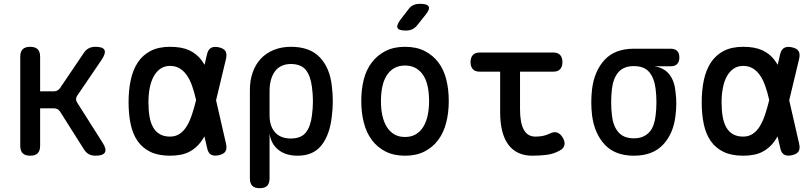

<svg xmlns="http://www.w3.org/2000/svg" viewBox="-20 -805 4240 1005"><path d="M138 10Q112 10 99 -2.5Q86 -15 86 -42V-508Q86 -535 99 -547.5Q112 -560 138 -560Q164 -560 177 -547.5Q190 -535 190 -508V-327H262Q272 -327 280.5 -331.5Q289 -336 295 -345L418 -527Q429 -544 444 -552Q459 -560 479 -560Q518 -560 526.5 -544Q535 -528 514 -495L384 -304Q378 -295 378 -286Q378 -277 384 -268L517 -58Q539 -24 529 -7Q519 10 480 10Q460 10 445 2Q430 -6 419 -24L295 -220Q289 -229 281 -233.5Q273 -238 262 -238H190V-42Q190 -15 177 -2.5Q164 10 138 10Z M1163 -53Q1169 -27 1160 -12.5Q1151 2 1125 7.5Q1099 13 1084 4Q1069 -5 1064 -31L1050 -91Q1042 -77 1034 -66Q1009 -30 970 -10Q931 10 870 10Q809 10 767.5 -10Q726 -30 700.5 -66.5Q675 -103 664 -154.5Q653 -206 653 -270Q653 -334 664.5 -387Q676 -440 701.5 -478.5Q727 -517 768.5 -538.5Q810 -560 870 -560Q931 -560 970 -542Q1009 -524 1034 -491Q1043 -479 1051 -466L1063 -519Q1069 -545 1084 -554Q1099 -563 1125 -557.5Q1151 -552 1160 -537.5Q1169 -523 1163 -497L1111 -280ZM1006 -283Q997 -323 985.5 -355.5Q974 -388 958 -411Q942 -434 920.5 -447Q899 -460 870 -460Q841 -460 820 -445.5Q799 -431 785 -406Q771 -381 764 -346Q757 -311 757 -270Q757 -229 762.5 -196Q768 -163 781 -139.5Q794 -116 816 -103Q838 -90 870 -90Q899 -90 920.5 -104.5Q942 -119 957.5 -144.5Q973 -170 984.5 -204.5Q996 -239 1006 -279Z M1339 180Q1313 180 1300.5 167.5Q1288 155 1288 128V-334Q1288 -385 1303 -427Q1318 -469 1346 -498.5Q1374 -528 1414 -544Q1454 -560 1503 -560Q1602 -560 1654.5 -504.5Q1707 -449 1717 -354Q1722 -315 1722 -275.5Q1722 -236 1717 -197Q1707 -102 1664 -46Q1621 10 1538 10Q1476 10 1437.5 -20.5Q1399 -51 1391 -105V128Q1391 155 1378.5 167.5Q1366 180 1339 180ZM1502 -80Q1556 -80 1581 -111.5Q1606 -143 1613 -202Q1618 -239 1618 -275.5Q1618 -312 1613 -348Q1606 -407 1581 -438.5Q1556 -470 1502 -470Q1476 -470 1455 -460.5Q1434 -451 1420 -432.5Q1406 -414 1398.5 -388Q1391 -362 1391 -328V-202Q1391 -144 1420 -112Q1449 -80 1502 -80Z M2100 10Q2041 10 1998 -12Q1955 -34 1926.5 -72Q1898 -110 1884.5 -162.5Q1871 -215 1871 -276Q1871 -337 1884 -388.5Q1897 -440 1926 -478Q1955 -516 1998 -538Q2041 -560 2100 -560Q2160 -560 2203 -538Q2246 -516 2274.5 -478.5Q2303 -441 2316 -389Q2329 -337 2329 -276Q2329 -215 2315.5 -162.5Q2302 -110 2273.5 -72Q2245 -34 2202 -12Q2159 10 2100 10ZM2100 -88Q2133 -88 2156.5 -102Q2180 -116 2195.5 -141Q2211 -166 2218.5 -200.5Q2226 -235 2226 -276Q2226 -317 2219 -351Q2212 -385 2196.5 -409.5Q2181 -434 2157 -448Q2133 -462 2100 -462Q2067 -462 2043 -448Q2019 -434 2003.5 -409Q1988 -384 1981 -350Q1974 -316 1974 -275Q1974 -234 1981.5 -200Q1989 -166 2004.5 -141Q2020 -116 2043.5 -102Q2067 -88 2100 -88ZM2164 -673Q2152 -658 2137.5 -651.5Q2123 -645 2105 -645Q2068 -645 2061 -658.5Q2054 -672 2076 -702L2117 -755Q2129 -772 2144 -778.5Q2159 -785 2179 -785Q2217 -785 2224 -770.5Q2231 -756 2207 -727Z M2877 -530Q2901 -530 2912.5 -516.5Q2924 -503 2924 -480Q2924 -457 2912.5 -443.5Q2901 -430 2877 -430H2702V-234Q2702 -161 2722 -125.5Q2742 -90 2782 -90Q2801 -90 2819 -93Q2837 -96 2858 -106Q2880 -117 2897 -111Q2914 -105 2926 -84Q2939 -62 2934 -44Q2929 -26 2908 -16Q2877 1 2841.5 5.5Q2806 10 2765 10Q2727 10 2696 -3.5Q2665 -17 2643 -45Q2621 -73 2609.5 -116Q2598 -159 2598 -218V-430H2489Q2466 -430 2454.5 -443.5Q2443 -457 2443 -480Q2443 -503 2454.5 -516.5Q2466 -530 2490 -530Z M3490 -458H3406Q3457 -450 3484 -415Q3511 -380 3516 -324Q3520 -294 3520 -263.5Q3520 -233 3516 -202Q3506 -107 3451.5 -48.5Q3397 10 3298 10Q3199 10 3145 -48.5Q3091 -107 3079 -202Q3075 -236 3075 -270Q3075 -304 3079 -338Q3091 -434 3145 -492Q3199 -550 3298 -550H3490Q3513 -550 3524.5 -538.5Q3536 -527 3536 -504Q3536 -482 3524.5 -470Q3513 -458 3490 -458ZM3298 -81Q3325 -81 3345 -89.5Q3365 -98 3379 -113.5Q3393 -129 3401 -151.5Q3409 -174 3412 -202Q3416 -236 3416 -270Q3416 -304 3412 -338Q3405 -396 3378.5 -427.5Q3352 -459 3298 -459Q3244 -459 3216.5 -426.5Q3189 -394 3183 -338Q3179 -304 3179 -270Q3179 -236 3183 -202Q3189 -146 3216.5 -113.5Q3244 -81 3298 -81Z M4163 -53Q4169 -27 4160 -12.5Q4151 2 4125 7.5Q4099 13 4084 4Q4069 -5 4064 -31L4050 -91Q4042 -77 4034 -66Q4009 -30 3970 -10Q3931 10 3870 10Q3809 10 3767.5 -10Q3726 -30 3700.5 -66.5Q3675 -103 3664 -154.5Q3653 -206 3653 -270Q3653 -334 3664.5 -387Q3676 -440 3701.5 -478.5Q3727 -517 3768.5 -538.5Q3810 -560 3870 -560Q3931 -560 3970 -542Q4009 -524 4034 -491Q4043 -479 4051 -466L4063 -519Q4069 -545 4084 -554Q4099 -563 4125 -557.5Q4151 -552 4160 -537.5Q4169 -523 4163 -497L4111 -280ZM4006 -283Q3997 -323 3985.5 -355.5Q3974 -388 3958 -411Q3942 -434 3920.5 -447Q3899 -460 3870 -460Q3841 -460 3820 -445.5Q3799 -431 3785 -406Q3771 -381 3764 -346Q3757 -311 3757 -270Q3757 -229 3762.5 -196Q3768 -163 3781 -139.5Q3794 -116 3816 -103Q3838 -90 3870 -90Q3899 -90 3920.5 -104.5Q3942 -119 3957.5 -144.5Q3973 -170 3984.5 -204.5Q3996 -239 4006 -279Z"/></svg>

Font: Maple Mono NL Medium
Style: Regular
Weight: 500
Monospace: yes
Designer: subframe7536
Version: Version 7.000